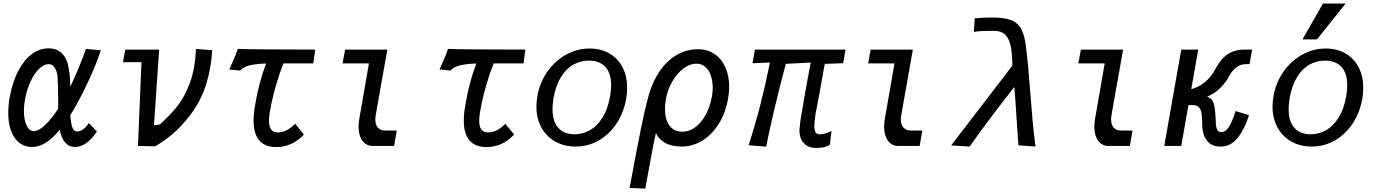

<svg xmlns="http://www.w3.org/2000/svg" viewBox="-20 -833 7840 1096"><path d="M27 -188.5Q27 -232.5 35.5 -278Q50.5 -363 83 -426Q115.5 -489 160.2 -523Q205 -557 256 -557Q308 -557 337 -524.8Q366 -492.5 373 -437Q379.5 -406.5 381.5 -338.5Q407 -392.5 432.8 -454.8Q458.5 -517 470.5 -553.5L555.5 -546.5Q528.5 -463 484.2 -368.8Q440 -274.5 394.5 -196.5L381.5 -176.5Q384.5 -128.5 393 -105.5Q401.5 -82.5 421.5 -82.5Q439 -82.5 456.2 -96Q473.5 -109.5 487.5 -131L533 -82Q473.5 6 408 6Q374 6 352.2 -19Q330.5 -44 320.5 -91.5Q283 -46 244 -20Q205 6 162.5 6Q122 6 91.2 -17.2Q60.5 -40.5 43.8 -84.5Q27 -128.5 27 -188.5ZM116.5 -200.5Q116.5 -149.5 131.8 -117Q147 -84.5 173 -84.5Q201 -84.5 238.2 -120.2Q275.5 -156 312.5 -213Q312 -231 312 -269.5Q311 -372 308.5 -397.5Q305.5 -426.5 292 -446.8Q278.5 -467 258.5 -467Q232 -467 204.8 -441.8Q177.5 -416.5 155.2 -369.5Q133 -322.5 122 -261.5Q116.5 -228.5 116.5 -200.5Z M787.5 -478H682L695 -550H888.5L859 -118Q866.5 -118 877 -119.5Q887.5 -121 893 -123Q953.5 -178 994 -229.2Q1034.5 -280.5 1064 -360.2Q1093.5 -440 1099 -553.5L1191.5 -546.5Q1178 -340 1087.8 -206.8Q997.5 -73.5 866 2L767.5 0Z M1304 -470.5Q1328.5 -525 1337.5 -554Q1359.5 -552 1526 -551Q1692.5 -550 1779 -550L1768.5 -471H1598Q1576 -416.5 1558.5 -356.8Q1541 -297 1529.5 -243.5Q1522.5 -209 1519 -186.5Q1515.5 -164 1515.5 -144Q1515.5 -77 1565 -77Q1592 -77 1618.8 -91Q1645.5 -105 1664.5 -126.5L1715 -65Q1647.5 6.5 1557.5 6.5Q1427.5 6.5 1427.5 -145.5Q1427.5 -186.5 1436.5 -234.5Q1457 -360 1499 -470.5Q1439 -468.5 1404.5 -459.8Q1370 -451 1350.5 -430L1289 -436.5Z M2027 -110Q2027 -133.5 2031 -155L2086 -471H1935.5L1950 -550H2191L2125 -177.5Q2122.5 -161.5 2122.5 -151.5Q2122.5 -119.5 2138 -103.8Q2153.5 -88 2175.5 -88H2245L2229.5 0H2105.5Q2083 0 2065 -13Q2047 -26 2037 -51Q2027 -76 2027 -110Z M2504 -470.5Q2528.5 -525 2537.5 -554Q2559.5 -552 2726 -551Q2892.5 -550 2979 -550L2968.5 -471H2798Q2776 -416.5 2758.5 -356.8Q2741 -297 2729.5 -243.5Q2722.5 -209 2719 -186.5Q2715.5 -164 2715.5 -144Q2715.5 -77 2765 -77Q2792 -77 2818.8 -91Q2845.5 -105 2864.5 -126.5L2915 -65Q2847.5 6.5 2757.5 6.5Q2627.5 6.5 2627.5 -145.5Q2627.5 -186.5 2636.5 -234.5Q2657 -360 2699 -470.5Q2639 -468.5 2604.5 -459.8Q2570 -451 2550.5 -430L2489 -436.5Z M3042 -224.5Q3042 -251.5 3047.5 -283.5Q3060.5 -360.5 3103.5 -422.5Q3146.5 -484.5 3210 -520.2Q3273.5 -556 3346 -556Q3410.5 -556 3459 -527.8Q3507.5 -499.5 3533.8 -448.5Q3560 -397.5 3560 -331Q3560 -300.5 3554 -267.5Q3540.5 -190.5 3500 -128.8Q3459.5 -67 3398.8 -31.8Q3338 3.5 3265.5 3.5Q3200 3.5 3149.2 -25.2Q3098.5 -54 3070.2 -105.8Q3042 -157.5 3042 -224.5ZM3462.5 -282.5Q3468.5 -318 3468.5 -346Q3468.5 -416.5 3435 -451.8Q3401.5 -487 3342 -487Q3294 -487 3253 -464.2Q3212 -441.5 3182.5 -394Q3153 -346.5 3140 -274.5Q3134 -239.5 3134 -210Q3134 -139 3167.2 -102.8Q3200.5 -66.5 3259.5 -66.5Q3307 -66.5 3348.2 -90Q3389.5 -113.5 3419.5 -162Q3449.5 -210.5 3462.5 -282.5Z M3574 240 3612 37 3619 1.5Q3658 -203.5 3685 -296Q3708 -373.5 3748.5 -431Q3789 -488.5 3844.5 -520.2Q3900 -552 3965.5 -552Q4019.5 -552 4059.8 -524Q4100 -496 4121.2 -447.2Q4142.5 -398.5 4142.5 -337Q4142.5 -305.5 4136.5 -272.5Q4122 -188.5 4082.8 -126Q4043.5 -63.5 3988.5 -30Q3933.5 3.5 3872.5 3.5Q3812.5 3.5 3776 -17.8Q3739.5 -39 3724 -73.5Q3717 -44.5 3708.5 -0.2Q3700 44 3691 94Q3679.5 158.5 3663.5 243.5ZM4044 -283Q4048.5 -308.5 4048.5 -332.5Q4048.5 -371 4037.5 -402.2Q4026.5 -433.5 4005.8 -451.5Q3985 -469.5 3956 -469.5Q3917.5 -469.5 3880.8 -441.5Q3844 -413.5 3817.5 -367.5Q3791 -321.5 3781.5 -269.5Q3776 -237.5 3776 -211.5Q3776 -150.5 3801.8 -115.8Q3827.5 -81 3875 -81Q3914 -81 3948.8 -106.5Q3983.5 -132 4008.5 -178Q4033.5 -224 4044 -283Z M4543.5 -87Q4543.5 -100.5 4545.5 -112Q4546.5 -134 4567.8 -256.5Q4589 -379 4608 -476L4465.5 -468.5Q4392 -190 4353.5 4L4253.5 -4Q4292.5 -126 4320.2 -234.2Q4348 -342.5 4375 -476L4275.5 -472L4289.5 -550H4806.5L4793 -472L4688 -468.5L4685 -452.5Q4650.5 -255.5 4635.5 -184Q4628.5 -134 4628.5 -113Q4628.5 -89.5 4635.5 -78Q4642.5 -66.5 4659 -66.5Q4676.5 -66.5 4692 -71.2Q4707.5 -76 4726.5 -85.5L4717.5 -7Q4700.5 4 4681.5 7.8Q4662.5 11.5 4638.5 11.5Q4594 11.5 4568.8 -15.8Q4543.5 -43 4543.5 -87Z M5027 -110Q5027 -133.5 5031 -155L5086 -471H4935.5L4950 -550H5191L5125 -177.5Q5122.5 -161.5 5122.5 -151.5Q5122.5 -119.5 5138 -103.8Q5153.5 -88 5175.5 -88H5245L5229.5 0H5105.5Q5083 0 5065 -13Q5047 -26 5037 -51Q5027 -76 5027 -110Z M5642.5 -306.5 5759 -458.5Q5758 -527 5749.5 -569.2Q5741 -611.5 5718.8 -634.2Q5696.5 -657 5655.5 -657Q5612.5 -657 5588.5 -656Q5564.5 -655 5539 -651L5544 -728.5Q5576 -731.5 5596.5 -732.2Q5617 -733 5648 -733Q5715 -733 5753.2 -717.5Q5791.5 -702 5811 -664.5Q5830.5 -627 5837.5 -558Q5844 -508.5 5849.8 -443.5Q5855.5 -378.5 5860.5 -314.5Q5867.5 -221 5874.2 -147Q5881 -73 5891 3.5L5793.5 -3.5Q5790 -46.5 5784.5 -133Q5776 -272 5770 -336.5Q5691.5 -236 5634.8 -160.8Q5578 -85.5 5515 3.5L5409.5 -3Q5518 -143.5 5642.5 -306.5Z M6227 -110Q6227 -133.5 6231 -155L6286 -471H6135.5L6150 -550H6391L6325 -177.5Q6322.5 -161.5 6322.5 -151.5Q6322.5 -119.5 6338 -103.8Q6353.5 -88 6375.5 -88H6445L6429.5 0H6305.5Q6283 0 6265 -13Q6247 -26 6237 -51Q6227 -76 6227 -110Z M6842.5 -130.5Q6842 -135 6842 -146.5Q6841.5 -172 6838.5 -189.5Q6835.5 -207 6824.2 -220Q6813 -233 6790.5 -233H6764L6723 0H6626L6723 -550H6820L6780 -324Q6821.5 -334.5 6858.2 -364.5Q6895 -394.5 6918.5 -440.5Q6939.5 -478 6961.8 -501.5Q6984 -525 7014.5 -537.5Q7045 -550 7087.5 -550H7127.5L7113 -467H7094Q7057 -467 7031.5 -443.8Q7006 -420.5 6986.5 -381Q6966.5 -351 6939.5 -324.8Q6912.5 -298.5 6870.5 -281.5Q6894.5 -273 6904.2 -252.5Q6914 -232 6917 -189.5Q6918.5 -178 6919.5 -151.5Q6920 -127.5 6922 -113.2Q6924 -99 6930.5 -89Q6937 -79 6950.5 -79Q6978 -79 6997.5 -112.5Q7017 -146 7033 -199L7109.5 -176Q7087.5 -101 7047 -48.5Q7006.5 4 6947.5 4Q6905.5 4 6881.8 -17.8Q6858 -39.5 6849.8 -70Q6841.5 -100.5 6842.5 -130.5Z M7244 -224.5Q7244 -251.5 7249.5 -283.5Q7262.5 -360.5 7305.5 -422.5Q7348.5 -484.5 7412 -520.2Q7475.5 -556 7548 -556Q7612.5 -556 7661 -527.8Q7709.5 -499.5 7735.8 -448.5Q7762 -397.5 7762 -331Q7762 -300.5 7756 -267.5Q7742.5 -190.5 7702 -128.8Q7661.5 -67 7600.8 -31.8Q7540 3.5 7467.5 3.5Q7402 3.5 7351.2 -25.2Q7300.5 -54 7272.2 -105.8Q7244 -157.5 7244 -224.5ZM7664.5 -282.5Q7670.5 -318 7670.5 -346Q7670.5 -416.5 7637 -451.8Q7603.5 -487 7544 -487Q7496 -487 7455 -464.2Q7414 -441.5 7384.5 -394Q7355 -346.5 7342 -274.5Q7336 -239.5 7336 -210Q7336 -139 7369.2 -102.8Q7402.5 -66.5 7461.5 -66.5Q7509 -66.5 7550.2 -90Q7591.5 -113.5 7621.5 -162Q7651.5 -210.5 7664.5 -282.5ZM7415 -608 7532 -813H7661.5L7497.5 -608Z"/></svg>

Font: JuliaMono Medium
Style: Italic
Weight: 500
Italic angle: -9°
Monospace: yes
Designer: cormullion
Foundry: corm
Version: Version 0.054; ttfautohint (v1.8.4)